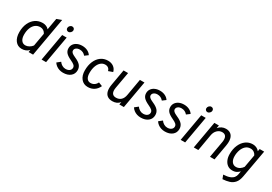

<svg xmlns="http://www.w3.org/2000/svg" viewBox="40 -1810 4412 3110"><g transform="rotate(30 2246.0 -254.5)"><path d="M255.5 12Q179 12 133.8 -47.2Q88.5 -106.5 88.5 -207Q88.5 -300.5 121 -371.8Q153.5 -443 211.5 -483Q269.5 -523 345.5 -523Q381.5 -523 412.2 -510Q443 -497 462.5 -473L500.5 -689L591.5 -722L464.5 0H380.5L387.5 -44Q363 -16.5 329.5 -2.2Q296 12 255.5 12ZM278.5 -67Q312.5 -67 346.8 -86.2Q381 -105.5 403.5 -136L446.5 -379Q432.5 -410 406 -427.5Q379.5 -445 345.5 -445Q294 -445 255.8 -416Q217.5 -387 196.5 -334Q175.5 -281 175.5 -209Q175.5 -143 203 -105Q230.5 -67 278.5 -67Z M623.5 0 713.5 -511H797.5L707.5 0ZM772.5 -605Q754 -605 740.8 -618.2Q727.5 -631.5 727.5 -650Q727.5 -675 745.5 -694Q763.5 -713 787.5 -713Q808 -713 820.8 -700.2Q833.5 -687.5 833.5 -668Q833.5 -642.5 815 -623.8Q796.5 -605 772.5 -605Z M1028.5 12Q991 12 957.8 1.2Q924.5 -9.5 897.8 -29.8Q871 -50 853.5 -78L916.5 -128Q937 -97.5 968.2 -79.8Q999.5 -62 1032.5 -62Q1077.5 -62 1105 -83.2Q1132.5 -104.5 1132.5 -139Q1132.5 -164.5 1112 -184.5Q1091.5 -204.5 1037.5 -229Q966.5 -262 937.5 -296.2Q908.5 -330.5 908.5 -377Q908.5 -420.5 931 -453.2Q953.5 -486 993.5 -504.5Q1033.5 -523 1086.5 -523Q1140.5 -523 1183.5 -502.2Q1226.5 -481.5 1250.5 -444L1189.5 -398Q1146.5 -450 1080.5 -450Q1041 -450 1015.2 -431Q989.5 -412 989.5 -382Q989.5 -359.5 1008 -341.8Q1026.5 -324 1076.5 -302Q1153 -269 1184.8 -231.2Q1216.5 -193.5 1216.5 -141Q1216.5 -71.5 1165.2 -29.8Q1114 12 1028.5 12Z M1491.5 12Q1412 12 1364.8 -45.8Q1317.5 -103.5 1317.5 -200Q1317.5 -296.5 1349 -369.2Q1380.5 -442 1437 -482.5Q1493.5 -523 1568.5 -523Q1629.5 -523 1672.5 -491.8Q1715.5 -460.5 1729.5 -405L1648.5 -376Q1641 -409 1618 -427Q1595 -445 1559.5 -445Q1513.5 -445 1478.2 -414.2Q1443 -383.5 1423.2 -329Q1403.5 -274.5 1403.5 -203Q1403.5 -138 1428 -102.5Q1452.5 -67 1497.5 -67Q1536.5 -67 1566.2 -86.5Q1596 -106 1614.5 -144L1685.5 -116Q1658 -54.5 1607.5 -21.2Q1557 12 1491.5 12Z M1950.5 12Q1893 12 1857.2 -14Q1821.5 -40 1809.2 -90.2Q1797 -140.5 1809.5 -213L1861.5 -511H1946.5L1892.5 -207Q1880 -138 1901 -102.5Q1922 -67 1973.5 -67Q2030.5 -67 2066.5 -101Q2102.5 -135 2113.5 -200L2167.5 -511H2252.5L2162.5 0H2077.5L2086.5 -49Q2062 -18.5 2028 -3.2Q1994 12 1950.5 12Z M2481.5 12Q2444 12 2410.8 1.2Q2377.5 -9.5 2350.8 -29.8Q2324 -50 2306.5 -78L2369.5 -128Q2390 -97.5 2421.2 -79.8Q2452.5 -62 2485.5 -62Q2530.5 -62 2558 -83.2Q2585.5 -104.5 2585.5 -139Q2585.5 -164.5 2565 -184.5Q2544.5 -204.5 2490.5 -229Q2419.5 -262 2390.5 -296.2Q2361.5 -330.5 2361.5 -377Q2361.5 -420.5 2384 -453.2Q2406.5 -486 2446.5 -504.5Q2486.5 -523 2539.5 -523Q2593.5 -523 2636.5 -502.2Q2679.5 -481.5 2703.5 -444L2642.5 -398Q2599.5 -450 2533.5 -450Q2494 -450 2468.2 -431Q2442.5 -412 2442.5 -382Q2442.5 -359.5 2461 -341.8Q2479.5 -324 2529.5 -302Q2606 -269 2637.8 -231.2Q2669.5 -193.5 2669.5 -141Q2669.5 -71.5 2618.2 -29.8Q2567 12 2481.5 12Z M2932.5 12Q2895 12 2861.8 1.2Q2828.5 -9.5 2801.8 -29.8Q2775 -50 2757.5 -78L2820.5 -128Q2841 -97.5 2872.2 -79.8Q2903.5 -62 2936.5 -62Q2981.5 -62 3009 -83.2Q3036.5 -104.5 3036.5 -139Q3036.5 -164.5 3016 -184.5Q2995.5 -204.5 2941.5 -229Q2870.5 -262 2841.5 -296.2Q2812.5 -330.5 2812.5 -377Q2812.5 -420.5 2835 -453.2Q2857.5 -486 2897.5 -504.5Q2937.5 -523 2990.5 -523Q3044.5 -523 3087.5 -502.2Q3130.5 -481.5 3154.5 -444L3093.5 -398Q3050.5 -450 2984.5 -450Q2945 -450 2919.2 -431Q2893.5 -412 2893.5 -382Q2893.5 -359.5 2912 -341.8Q2930.5 -324 2980.5 -302Q3057 -269 3088.8 -231.2Q3120.5 -193.5 3120.5 -141Q3120.5 -71.5 3069.2 -29.8Q3018 12 2932.5 12Z M3224.5 0 3314.5 -511H3398.5L3308.5 0ZM3373.5 -605Q3355 -605 3341.8 -618.2Q3328.5 -631.5 3328.5 -650Q3328.5 -675 3346.5 -694Q3364.5 -713 3388.5 -713Q3409 -713 3421.8 -700.2Q3434.5 -687.5 3434.5 -668Q3434.5 -642.5 3416 -623.8Q3397.5 -605 3373.5 -605Z M3470 0 3560 -511H3645L3635 -456Q3662 -488.5 3697.5 -505.8Q3733 -523 3772 -523Q3829 -523 3864 -495.5Q3899 -468 3910.5 -415.8Q3922 -363.5 3909 -289L3858 0H3773L3827 -307Q3838.5 -373 3818.5 -409Q3798.5 -445 3748 -445Q3696.5 -445 3657.5 -406.8Q3618.5 -368.5 3608 -306L3555 0Z M4129.5 213 4102.5 143Q4178 139.5 4222.5 122Q4267 104.5 4288 76.8Q4309 49 4314.5 15L4324.5 -46Q4306 -24.5 4274.2 -6.2Q4242.5 12 4194.5 12Q4142 12 4104.5 -15.2Q4067 -42.5 4046.8 -90Q4026.5 -137.5 4026.5 -198Q4026.5 -294 4058.8 -367.2Q4091 -440.5 4147.5 -481.8Q4204 -523 4276.5 -523Q4310.5 -523 4343 -509.2Q4375.5 -495.5 4398.5 -466L4407.5 -511H4491.5L4399.5 2Q4384.5 87 4346.2 131Q4308 175 4252.5 192Q4197 209 4129.5 213ZM4218.5 -67Q4257.5 -67 4290.5 -89Q4323.5 -111 4341.5 -141L4383.5 -376Q4374 -402.5 4346.2 -423.8Q4318.5 -445 4278.5 -445Q4225 -445 4188 -411.8Q4151 -378.5 4131.8 -324.5Q4112.5 -270.5 4112.5 -208Q4112.5 -143.5 4141.2 -105.2Q4170 -67 4218.5 -67Z"/></g></svg>

Font: Overpass
Style: Italic
Weight: 400
Italic angle: -10°
Designer: Delve Withrington, Dave Bailey, Thomas Jockin
Foundry: Delve Fonts LLC
Version: Version 4.000